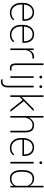

<svg xmlns="http://www.w3.org/2000/svg" viewBox="1650 -2440 1003 4344"><g transform="rotate(90 2152.0 -268.5)"><path d="M453.1 -273.9H82.5V-241.7Q82.5 -175.8 106.9 -127Q131.3 -78.1 173.6 -51.3Q215.8 -24.4 269.5 -24.4Q313 -24.4 349.9 -38.8Q386.7 -53.2 417 -88.4L438 -66.9Q413.6 -33.2 372.3 -11.7Q331.1 9.8 268.6 9.8Q205.6 9.8 155.3 -20Q105 -49.8 75.4 -106.2Q45.9 -162.6 45.9 -241.7V-282.7Q45.9 -364.7 74.7 -421.9Q103.5 -479 151.9 -508.5Q200.2 -538.1 258.8 -538.1Q317.4 -538.1 361.1 -512Q404.8 -485.8 429 -435.3Q453.1 -384.8 453.1 -311.5ZM258.8 -503.4Q184.6 -503.4 137.7 -452.1Q90.8 -400.9 83.5 -309.1H416.5V-319.8Q416.5 -401.4 374.3 -452.4Q332 -503.4 258.8 -503.4Z M950.2 -273.9H579.6V-241.7Q579.6 -175.8 604 -127Q628.4 -78.1 670.7 -51.3Q712.9 -24.4 766.6 -24.4Q810.1 -24.4 846.9 -38.8Q883.8 -53.2 914.1 -88.4L935.1 -66.9Q910.6 -33.2 869.4 -11.7Q828.1 9.8 765.6 9.8Q702.6 9.8 652.3 -20Q602.1 -49.8 572.5 -106.2Q543 -162.6 543 -241.7V-282.7Q543 -364.7 571.8 -421.9Q600.6 -479 648.9 -508.5Q697.3 -538.1 755.9 -538.1Q814.5 -538.1 858.2 -512Q901.9 -485.8 926 -435.3Q950.2 -384.8 950.2 -311.5ZM755.9 -503.4Q681.6 -503.4 634.8 -452.1Q587.9 -400.9 580.6 -309.1H913.6V-319.8Q913.6 -401.4 871.3 -452.4Q829.1 -503.4 755.9 -503.4Z M1270 -538.1Q1293 -538.1 1306.2 -532.7L1303.7 -497.6Q1287.1 -500.5 1269.5 -500.5Q1226.1 -500.5 1194.1 -481.4Q1162.1 -462.4 1141.8 -429.4Q1121.6 -396.5 1113.3 -353.5V0H1076.7V-528.3H1112.3L1113.3 -438V-427.7Q1134.3 -479 1173.3 -508.5Q1212.4 -538.1 1270 -538.1Z M1452.1 -750V-127.4Q1452.1 -84.5 1462.2 -62.7Q1472.2 -41 1488.5 -33.4Q1504.9 -25.9 1524.4 -25.9Q1552.2 -25.9 1572.8 -30.3L1576.2 3.4Q1565.4 6.8 1549.3 8.3Q1533.2 9.8 1521 9.8Q1488.8 9.8 1464.8 -2.4Q1440.9 -14.6 1428 -44.7Q1415 -74.7 1415 -127.4V-750Z M1724.6 -720.7Q1737.8 -720.7 1746.6 -711.4Q1755.4 -702.1 1755.4 -689Q1755.4 -675.8 1746.6 -666.7Q1737.8 -657.7 1724.6 -657.7Q1710.9 -657.7 1702.4 -666.7Q1693.8 -675.8 1693.8 -689Q1693.8 -702.1 1702.4 -711.4Q1710.9 -720.7 1724.6 -720.7ZM1742.7 0H1706.1V-528.3H1742.7Z M1940.9 -720.7Q1954.1 -720.7 1962.9 -711.4Q1971.7 -702.1 1971.7 -689Q1971.7 -675.8 1962.9 -666.7Q1954.1 -657.7 1940.9 -657.7Q1927.2 -657.7 1918.9 -666.7Q1910.6 -675.8 1910.6 -689Q1910.6 -702.1 1918.9 -711.4Q1927.2 -720.7 1940.9 -720.7ZM1957.5 -528.3V63Q1957.5 135.7 1922.4 174.6Q1887.2 213.4 1823.2 213.4Q1799.3 213.4 1775.9 203.6L1777.3 169.9Q1785.2 172.9 1796.9 175.5Q1808.6 178.2 1820.8 178.2Q1868.7 178.2 1894.8 148.4Q1920.9 118.7 1920.9 63V-528.3Z M2465.3 0 2244.1 -278.8 2173.8 -210.9V0H2137.2V-750H2173.8V-255.4L2231 -314L2446.3 -528.3H2495.6L2270 -304.7L2510.7 0Z M2815.4 -538.1Q2866.2 -538.1 2901.9 -518.3Q2937.5 -498.5 2956.5 -455.6Q2975.6 -412.6 2975.6 -342.8V0H2939V-342.8Q2939 -405.3 2922.6 -440.2Q2906.2 -475.1 2877 -489.3Q2847.7 -503.4 2809.1 -503.4Q2772 -503.4 2743.4 -488.8Q2714.8 -474.1 2694.6 -450.7Q2674.3 -427.2 2661.1 -399.7Q2647.9 -372.1 2641.6 -345.7V0H2605.5V-750H2641.6V-415.5Q2666 -469.7 2710.7 -503.9Q2755.4 -538.1 2815.4 -538.1Z M3510.3 -273.9H3139.6V-241.7Q3139.6 -175.8 3164.1 -127Q3188.5 -78.1 3230.7 -51.3Q3272.9 -24.4 3326.7 -24.4Q3370.1 -24.4 3407 -38.8Q3443.8 -53.2 3474.1 -88.4L3495.1 -66.9Q3470.7 -33.2 3429.4 -11.7Q3388.2 9.8 3325.7 9.8Q3262.7 9.8 3212.4 -20Q3162.1 -49.8 3132.6 -106.2Q3103 -162.6 3103 -241.7V-282.7Q3103 -364.7 3131.8 -421.9Q3160.6 -479 3209 -508.5Q3257.3 -538.1 3315.9 -538.1Q3374.5 -538.1 3418.2 -512Q3461.9 -485.8 3486.1 -435.3Q3510.3 -384.8 3510.3 -311.5ZM3315.9 -503.4Q3241.7 -503.4 3194.8 -452.1Q3147.9 -400.9 3140.6 -309.1H3473.6V-319.8Q3473.6 -401.4 3431.4 -452.4Q3389.2 -503.4 3315.9 -503.4Z M3661.6 -720.7Q3674.8 -720.7 3683.6 -711.4Q3692.4 -702.1 3692.4 -689Q3692.4 -675.8 3683.6 -666.7Q3674.8 -657.7 3661.6 -657.7Q3647.9 -657.7 3639.4 -666.7Q3630.9 -675.8 3630.9 -689Q3630.9 -702.1 3639.4 -711.4Q3647.9 -720.7 3661.6 -720.7ZM3679.7 0H3643.1V-528.3H3679.7Z M4184.1 -750H4220.7V0H4185.5L4184.6 -78.1Q4160.6 -38.6 4119.4 -14.4Q4078.1 9.8 4018.6 9.8Q3928.7 9.8 3878.4 -57.4Q3828.1 -124.5 3828.1 -249.5V-279.3Q3828.1 -408.7 3878.7 -473.4Q3929.2 -538.1 4019 -538.1Q4078.6 -538.1 4119.4 -512.2Q4160.2 -486.3 4184.1 -440.9ZM4021.5 -25.4Q4064.5 -25.4 4096.4 -38.6Q4128.4 -51.8 4150.1 -74.5Q4171.9 -97.2 4184.1 -126.5V-388.2Q4174.3 -416.5 4154.8 -442.6Q4135.3 -468.8 4103.3 -485.8Q4071.3 -502.9 4022.5 -502.9Q3942.4 -502.9 3904.1 -443.6Q3865.7 -384.3 3865.7 -279.3V-249.5Q3865.7 -144 3903.8 -84.7Q3941.9 -25.4 4021.5 -25.4Z"/></g></svg>

Font: Robert Sans ExtraLight
Style: Regular
Weight: 250
Designer: Christian Robertson (extended by Adam Twardoch)
Foundry: Google
Version: Version 12.135;April 2, 2019;FontCreator 11.5.0.2425 64-bit;